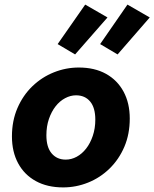

<svg xmlns="http://www.w3.org/2000/svg" viewBox="-20 -804 672 836"><path d="M255 12Q186 12 136 -15.5Q86 -43 59 -93Q32 -143 32 -210Q32 -278 56 -333.5Q80 -389 121 -428.5Q162 -468 214.5 -489Q267 -510 323 -510Q392 -510 441.5 -482.5Q491 -455 518 -405Q545 -355 545 -288Q545 -220 521.5 -165Q498 -110 457 -70Q416 -30 363.5 -9Q311 12 255 12ZM266 -109Q291 -109 314 -121.5Q337 -134 355 -157Q373 -180 384 -212.5Q395 -245 395 -283Q395 -335 372.5 -362Q350 -389 311 -389Q287 -389 263.5 -376.5Q240 -364 222 -341Q204 -318 193 -286Q182 -254 182 -215Q182 -163 205 -136Q228 -109 266 -109ZM307 -567 231 -612 351 -784 448 -728ZM492 -567 416 -612 535 -784 632 -728Z"/></svg>

Font: Source Code Pro ExtraLight ExtraBold
Style: Italic
Weight: 800
Italic angle: -11°
Monospace: yes
Version: Version 1.016;hotconv 1.0.116;makeotfexe 2.5.65601